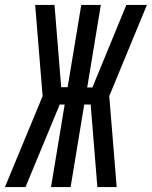

<svg xmlns="http://www.w3.org/2000/svg" viewBox="-52 -755 613 775"><path d="M419 0H341L314 -333H288L233 0H154L209 -333H189L51 0H-32L120 -367L90 -735H168L195 -403H221L276 -735H355L300 -402H321L458 -735H541L389 -367Z"/></svg>

Font: Iosevka SS04
Style: Italic
Weight: 400
Italic angle: -9°
Monospace: yes
Designer: Belleve Invis
Foundry: Belleve Invis
Version: Version 19.0.0; ttfautohint (v1.8.4)